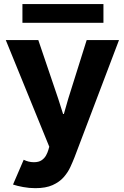

<svg xmlns="http://www.w3.org/2000/svg" viewBox="-20 -725 618 957"><path d="M155.8 212.9Q126 212.9 95.5 207.3Q64.9 201.7 44.9 194.8L98.1 71.3Q122.1 83.5 148.9 83.5Q173.3 83.5 187.7 73.5Q202.1 63.5 209.7 49.3Q217.3 35.2 220.7 23.4L225.6 6.3L8.8 -525.4H170.9L270 -233.4L294.4 -156.7H298.3L320.3 -233.4L412.1 -525.4H573.2L351.6 58.6Q342.8 81.1 330.6 107.7Q318.4 134.3 297.4 158.2Q276.4 182.1 242.4 197.5Q208.5 212.9 155.8 212.9ZM91.8 -611.3V-704.6H495.6V-611.3Z"/></svg>

Font: Reddit Sans ExtraBold
Style: Regular
Weight: 800
Designer: Stephen Hutchings
Foundry: Reddit
Version: Version 1.014; ttfautohint (v1.8.4.7-5d5b)